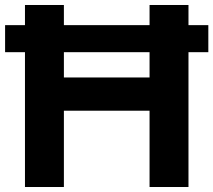

<svg xmlns="http://www.w3.org/2000/svg" viewBox="-31 -749 854 769"><path d="M69 -729H224.9V0H69ZM568 -729H723.9V0H568ZM192 -438.7H600.9V-305.6H192ZM-10.6 -648.3H803.4V-540H-10.6Z"/></svg>

Font: Mona Sans VF XLt
Style: Regular
Weight: 200
Designer: Deni Anggara
Foundry: GitHub
Version: Version 2.000;Glyphs 3.2.3 (3260)